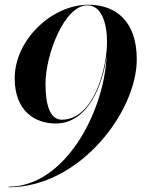

<svg xmlns="http://www.w3.org/2000/svg" viewBox="-20 -780 624 810"><path d="M557 -530C557 -690 469 -760 353 -760C197 -760 42 -610 42 -450C42 -310 129 -259 215 -259C354 -259 414.5 -427 430 -545C418.5 -300.5 250 7.5 17 7.5V10C315 10 557 -307 557 -530ZM172 -427.5C172 -546.5 250 -757.5 349 -757.5C407.5 -757.5 431.5 -684 431.5 -602.5L431 -584.5C425.5 -472.5 369.5 -275 241 -275C191 -275 172 -336 172 -427.5Z"/></svg>

Font: Bodoni* 72pt Medium
Style: Italic
Weight: 500
Italic angle: -13°
Version: Version 2.3